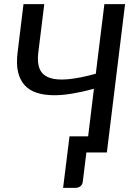

<svg xmlns="http://www.w3.org/2000/svg" viewBox="-20 -737 658 928"><path d="M496.5 0H397.5L380 142Q378.5 155 368.8 163Q359 171 344.5 171H285L316 -78H406L434 -308Q379 -293 328.5 -284.5Q278 -276 234.8 -276.8Q191.5 -277.5 157 -288.8Q122.5 -300 99.8 -324.5Q77 -349 67.5 -388Q58 -427 65 -483L93.5 -717H194L165 -482.5Q159 -433.5 172 -403.5Q185 -373.5 219 -361.2Q253 -349 308.5 -354Q364 -359 443 -380.5L484.5 -717H584.5Z"/></svg>

Font: Lato Medium
Style: Italic
Weight: 500
Italic angle: -7°
Designer: Lukasz Dziedzic
Foundry: tyPoland Lukasz Dziedzic
Version: Version 2.006; 2014-01-15